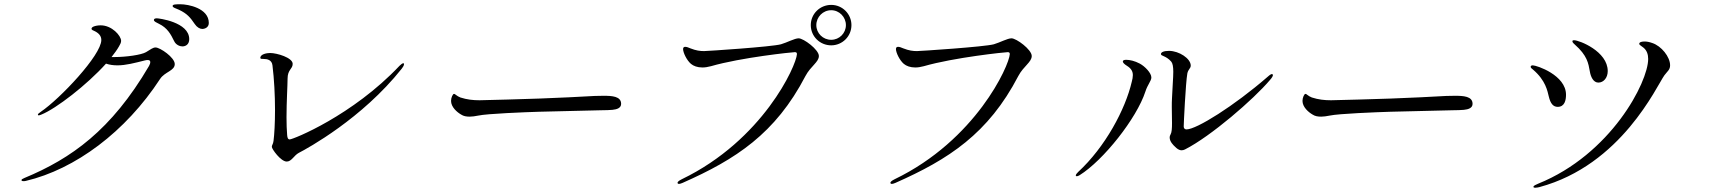

<svg xmlns="http://www.w3.org/2000/svg" viewBox="-20 -855 8040 902"><path d="M828 -835C808 -835 791 -835 791 -827C791 -819 804 -817 821 -809C859 -791 874 -773 895 -742C905 -727 919 -719 930 -719C942 -719 961 -726 961 -747C961 -817 863 -835 828 -835ZM717 -769C709 -769 703 -767 703 -761C703 -754 715 -749 727 -743C766 -724 782 -695 798 -662C807 -643 826 -637 837 -637C853 -637 869 -647 869 -671C869 -752 724 -769 717 -769ZM711 -632C698 -632 688 -623 666 -610C644 -597 572 -587 519 -587H504C518 -605 530 -621 539 -637C545 -647 549 -655 549 -663C549 -687 506 -736 453 -736C441 -736 428 -734 419 -730C414 -728 410 -724 410 -720C410 -717 412 -714 420 -711C443 -701 456 -687 456 -667C456 -596 262 -391 172 -330C162 -323 158 -320 158 -316C158 -314 160 -313 162 -313C165 -313 170 -315 175 -317C244 -345 388 -456 478 -556C496 -550 514 -548 532 -548C571 -548 612 -559 660 -571C669 -573 670 -573 674 -573C682 -573 686 -570 686 -563C686 -559 685 -554 680 -545C503 -243 314 -110 95 -19C85 -15 81 -12 81 -9C81 -6 83 -4 90 -4C93 -4 96 -4 101 -5C334 -60 570 -236 732 -484C754 -518 801 -522 801 -554C801 -585 732 -632 711 -632Z M1327 -96C1350 -96 1361 -125 1384 -137C1425 -158 1681 -298 1867 -532C1871 -537 1878 -547 1878 -553C1878 -556 1877 -558 1875 -558C1871 -558 1864 -553 1857 -546C1636 -312 1357 -200 1341 -200C1332 -200 1330 -209 1329 -221C1327 -244 1326 -273 1326 -304C1326 -376 1331 -456 1331 -485C1331 -529 1355 -530 1355 -555C1355 -584 1281 -606 1249 -606C1234 -606 1203 -601 1203 -583C1203 -578 1210 -578 1219 -578C1235 -578 1257 -574 1260 -548C1268 -484 1272 -407 1272 -338C1272 -277 1269 -224 1265 -193C1263 -177 1257 -174 1257 -165C1257 -155 1299 -96 1327 -96Z M2187 -307C2198 -307 2212 -309 2227 -312C2268 -321 2447 -328 2512 -330C2537 -331 2791 -337 2802 -337C2824 -337 2847 -338 2857 -339C2879 -341 2898 -348 2898 -367C2898 -403 2855 -405 2815 -405C2751 -405 2751 -401 2514 -392C2467 -390 2247 -384 2233 -384C2202 -384 2174 -387 2143 -397C2135 -400 2127 -405 2122 -409C2118 -412 2116 -414 2113 -414C2107 -414 2099 -396 2099 -381C2099 -352 2127 -328 2146 -317C2158 -309 2171 -307 2187 -307Z M3885 -642C3937 -642 3980 -684 3980 -737C3980 -789 3938 -832 3885 -832C3832 -832 3789 -790 3789 -737C3789 -684 3832 -642 3885 -642ZM3885 -668C3846 -668 3815 -699 3815 -737C3815 -775 3846 -807 3885 -807C3923 -807 3954 -775 3954 -737C3954 -699 3923 -668 3885 -668ZM3170 9C3174 9 3180 7 3187 4C3436 -106 3623 -227 3764 -498C3789 -545 3827 -563 3827 -592C3827 -622 3755 -675 3732 -675C3713 -675 3677 -655 3649 -647C3606 -635 3302 -615 3288 -615C3269 -615 3251 -617 3223 -628C3214 -632 3206 -635 3199 -635C3196 -635 3189 -634 3189 -625C3189 -608 3206 -572 3226 -555C3238 -545 3256 -538 3280 -538C3292 -538 3305 -540 3320 -544C3462 -585 3702 -610 3714 -610C3719 -610 3724 -609 3724 -601C3721 -546 3564 -197 3183 -13C3167 -5 3163 0 3163 4C3163 7 3166 9 3170 9Z M4170 9C4174 9 4180 7 4187 4C4436 -106 4623 -227 4764 -498C4789 -545 4827 -563 4827 -592C4827 -622 4755 -675 4732 -675C4713 -675 4677 -655 4649 -647C4606 -635 4302 -615 4288 -615C4269 -615 4251 -617 4223 -628C4214 -632 4206 -635 4199 -635C4196 -635 4189 -634 4189 -625C4189 -608 4206 -572 4226 -555C4238 -545 4256 -538 4280 -538C4292 -538 4305 -540 4320 -544C4462 -585 4702 -610 4714 -610C4719 -610 4724 -609 4724 -601C4721 -546 4564 -197 4183 -13C4167 -5 4163 0 4163 4C4163 7 4166 9 4170 9Z M5531 -149C5536 -149 5541 -150 5547 -153C5669 -215 5869 -388 5946 -479C5956 -490 5960 -498 5960 -502C5960 -505 5958 -507 5955 -507C5952 -507 5946 -504 5935 -494C5777 -357 5601 -247 5554 -247C5546 -247 5541 -252 5541 -261C5541 -273 5550 -465 5558 -510C5562 -530 5574 -533 5574 -547C5574 -580 5519 -616 5472 -616C5448 -616 5434 -610 5434 -601C5434 -591 5457 -594 5482 -566C5489 -558 5492 -542 5492 -518C5492 -488 5488 -448 5486 -395C5485 -380 5485 -366 5485 -352C5485 -324 5486 -298 5486 -277C5486 -252 5485 -233 5479 -223C5476 -218 5475 -214 5475 -209C5475 -190 5492 -173 5501 -165C5508 -158 5518 -149 5531 -149ZM5039 -27C5042 -27 5047 -29 5052 -32C5164 -102 5320 -299 5361 -425C5371 -457 5389 -475 5389 -491C5389 -512 5359 -543 5335 -556C5311 -569 5287 -574 5271 -574C5264 -574 5255 -573 5255 -566C5255 -560 5263 -553 5274 -546C5295 -533 5302 -519 5302 -502C5302 -492 5300 -482 5297 -471C5267 -341 5172 -164 5045 -47C5039 -41 5034 -35 5034 -31C5034 -28 5036 -27 5039 -27Z M6187 -307C6198 -307 6212 -309 6227 -312C6268 -321 6447 -328 6512 -330C6537 -331 6791 -337 6802 -337C6824 -337 6847 -338 6857 -339C6879 -341 6898 -348 6898 -367C6898 -403 6855 -405 6815 -405C6751 -405 6751 -401 6514 -392C6467 -390 6247 -384 6233 -384C6202 -384 6174 -387 6143 -397C6135 -400 6127 -405 6122 -409C6118 -412 6116 -414 6113 -414C6107 -414 6099 -396 6099 -381C6099 -352 6127 -328 6146 -317C6158 -309 6171 -307 6187 -307Z M7489 -467C7513 -467 7533 -489 7533 -521C7533 -614 7399 -666 7375 -666C7370 -666 7367 -665 7367 -661C7367 -655 7375 -649 7378 -646C7437 -594 7442 -558 7449 -519C7453 -495 7465 -467 7489 -467ZM7192 27C7199 27 7208 25 7212 24C7598 -80 7763 -451 7799 -501C7813 -520 7826 -527 7826 -548C7826 -588 7785 -639 7742 -653C7728 -658 7717 -660 7706 -660C7695 -660 7681 -658 7681 -649C7681 -644 7690 -640 7701 -631C7717 -618 7723 -599 7723 -578C7723 -469 7548 -130 7206 8C7195 13 7184 17 7184 23C7184 26 7188 27 7192 27ZM7298 -353C7331 -353 7337 -385 7337 -410C7337 -502 7199 -548 7181 -548C7175 -548 7171 -546 7171 -541C7171 -536 7176 -533 7182 -528C7242 -477 7250 -426 7256 -402C7264 -368 7277 -353 7298 -353Z"/></svg>

Font: Shippori Mincho OTF
Style: Regular
Weight: 400
Designer: FONTDASU
Foundry: FONTDASU / Google Inc. / but / Adobe
Version: Version 3.300;hotconv 1.0.109;makeotfexe 2.5.65596